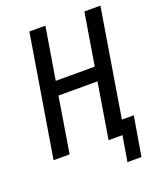

<svg xmlns="http://www.w3.org/2000/svg" viewBox="-160 -836 919 1092"><g transform="rotate(-20 300.0 -290.5)"><path d="M420 154 446 0H362L417 -336H181L126 0H29L150 -735H247L195 -420H431L483 -735H580L473 -84H545L505 154Z"/></g></svg>

Font: Iosevka Md Ex Obl
Style: Regular
Weight: 500
Width: 7
Italic angle: -9°
Monospace: yes
Designer: Belleve Invis
Foundry: Belleve Invis
Version: Version 32.5.0; ttfautohint (v1.8.4)